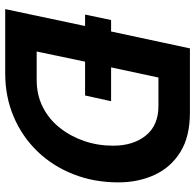

<svg xmlns="http://www.w3.org/2000/svg" viewBox="-26 -724 750 738"><g transform="rotate(90 349.0 -355.0)"><path d="M57 -407H101L166 -710H413Q505 -710 564 -673.5Q623 -637 652 -574.5Q681 -512 681 -435Q681 -341 649.5 -261.5Q618 -182 561.5 -123.5Q505 -65 428.5 -32.5Q352 0 262 0H15L80 -307H36ZM288 -121Q345 -121 391.5 -144.5Q438 -168 471 -209.5Q504 -251 522 -303.5Q540 -356 540 -415Q540 -492 501 -540.5Q462 -589 387 -589H278L239 -407H369L347 -307H217L178 -121Z"/></g></svg>

Font: Raleway
Style: Bold Italic
Weight: 700
Italic angle: -12°
Designer: Matt McInerney, Pablo Impallari, Rodrigo Fuenzalida
Foundry: Matt McInerney, Pablo Impallari, Rodrigo Fuenzalida
Version: Version 4.101;RELEASE